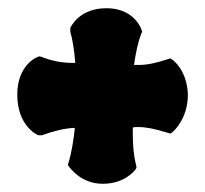

<svg xmlns="http://www.w3.org/2000/svg" viewBox="-20 -560 499 467"><path d="M437 -330C435 -389 401 -414 399 -415L394 -418L388 -416C360 -407 339 -402 317 -402H306C310 -431 316 -459 324 -479L326 -483L324 -488C324 -489 307 -540 239 -540C172 -540 152 -494 151 -492V-483C157 -462 161 -435 163 -407H157C133 -407 108 -411 80 -422L75 -423L71 -421C69 -421 22 -401 22 -330C22 -253 71 -232 73 -231H82C113 -242 137 -248 162 -249C159 -219 154 -189 147 -165L145 -159L149 -153C150 -153 176 -113 230 -113C284 -113 308 -146 309 -147L312 -152L311 -159C305 -181 303 -207 303 -235V-250C307 -251 311 -251 316 -251C335 -251 355 -247 388 -237L395 -235L400 -239C401 -240 437 -270 437 -330Z"/></svg>

Font: Hanalei Fill
Style: Regular
Weight: 400
Designer: Astigmatic (AOETI)
Foundry: Astigmatic (AOETI)
Version: Version 1.000